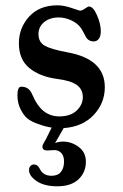

<svg xmlns="http://www.w3.org/2000/svg" viewBox="-20 -459 450 704"><path d="M96.7 -115.7Q116.2 -69.8 140.9 -51Q165.5 -32.2 197.3 -32.2Q238.8 -32.2 261.2 -53.7Q283.7 -75.2 283.7 -103Q283.7 -131.3 261.5 -147.5Q239.3 -163.6 187.5 -169.9Q126 -178.2 87.6 -209.5Q49.3 -240.7 49.3 -300.3Q49.3 -356.9 86.9 -398.2Q124.5 -439.5 190.4 -439.5Q214.4 -439.5 242.7 -429.7Q271 -419.9 273.4 -419.9Q280.8 -419.9 291.5 -427.5Q302.2 -435.1 306.2 -435.1Q321.8 -435.1 335.7 -403.1Q349.6 -371.1 349.6 -344.7Q349.6 -326.2 342.3 -316.7Q335 -307.1 323.7 -307.1Q303.7 -307.1 294.4 -324.7Q280.8 -351.6 274.4 -359.4Q261.7 -375.5 239.5 -385.3Q217.3 -395 195.3 -395Q162.6 -395 141.8 -377.9Q121.1 -360.8 121.1 -334Q121.1 -304.7 144 -291.5Q167 -278.3 227.5 -267.1Q364.3 -242.2 364.3 -139.6Q364.3 -80.6 323.5 -37.4Q282.7 5.9 213.4 10.7L182.1 65.4Q196.3 60.1 211.4 60.1Q242.2 60.1 268.6 79.8Q294.9 99.6 294.9 133.8Q294.9 172.9 267.8 198.5Q240.7 224.1 189.9 224.1Q142.6 224.1 114.5 205.1Q86.4 186 86.4 164.6Q86.4 155.3 91.6 149.7Q96.7 144 104.5 144Q118.2 144 126 160.2Q138.2 185.5 168.9 185.5Q192.4 185.5 203.6 171.1Q214.8 156.7 214.8 133.3Q214.8 112.8 204.8 102.1Q194.8 91.3 179.2 91.3Q174.8 91.3 166.5 92Q158.2 92.8 154.3 92.8Q135.7 92.8 135.7 79.1Q135.7 74.7 137 71.8Q138.2 68.8 142.1 62.3Q146 55.7 148.4 51.3L169.4 8.8Q146.5 5.4 126 -2.4Q95.7 -11.7 79.6 -25.4Q67.4 -35.2 55.7 -57.9Q43.9 -80.6 43.9 -109.9Q43.9 -141.1 58.1 -141.1Q85.4 -141.1 96.7 -115.7Z"/></svg>

Font: Cooper* Medium
Style: Regular
Weight: 500
Designer: Owen Earl
Foundry: indestructible type*
Version: Version 0.001